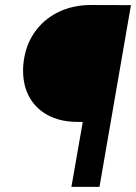

<svg xmlns="http://www.w3.org/2000/svg" viewBox="-20 -731 532 751"><path d="M369.1 0H259.3L303.7 -253.9L273.9 -254.4Q212.4 -255.9 166.3 -281Q120.1 -306.2 95.2 -350.8Q70.3 -395.5 70.3 -454.1Q70.3 -470.2 71.3 -478.5Q77.6 -549.3 113.5 -602.1Q149.4 -654.8 207 -683.1Q264.6 -711.4 335 -711.4L492.2 -710.9Z"/></svg>

Font: Mardoto Black
Style: Italic
Weight: 900
Italic angle: -12°
Designer: Christian Robertson, Vahan Hovhannisyan
Foundry: Google
Version: Version 1.000